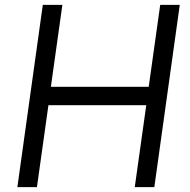

<svg xmlns="http://www.w3.org/2000/svg" viewBox="-20 -765 777 785"><path d="M51 0 155 -745H235L188 -410H588L635 -745H715L611 0H531L578 -335H178L131 0Z"/></svg>

Font: Kosmopol Plus Jakarta Sans Italic It
Style: Regular
Weight: 400
Italic angle: -8.04999°
Designer: Gumpita Rahayu
Foundry: Tokotype
Version: Version 2.006